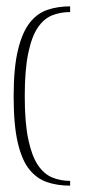

<svg xmlns="http://www.w3.org/2000/svg" viewBox="-20 -543 281 605"><path d="M201 -505Q170 -505 144 -494.5Q118 -484 99 -456Q80 -428 69 -375.5Q58 -323 58 -240Q58 -157 69 -104.5Q80 -52 99 -23.5Q118 5 144 16Q170 27 201 27V42Q161 42 128.5 31Q96 20 72.5 -9Q49 -38 36 -93.5Q23 -149 23 -239Q23 -329 36.5 -385Q50 -441 73.5 -471Q97 -501 129.5 -512Q162 -523 201 -523Z"/></svg>

Font: Genos Thin ExtraLight
Style: Regular
Weight: 250
Version: Version 1.010